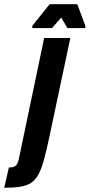

<svg xmlns="http://www.w3.org/2000/svg" viewBox="-124 -690 424 909"><path d="M-104 199 -82 103Q-63 103 -54 97.5Q-45 92 -40.5 81Q-36 70 -33 54L85 -510H209L108 -34Q95 27 83.5 68.5Q72 110 58 136Q44 162 23.5 175.5Q3 189 -28 194Q-59 199 -104 199ZM29 -557V-568L111 -670H242L280 -568V-557H195L166 -607L122 -557Z"/></svg>

Font: Saira UltraCondensed Black
Style: Italic
Weight: 900
Width: 1
Italic angle: -12°
Designer: Hector Gatti with collaboration of the Omnibus-Type team
Foundry: Omnibus-Type
Version: Version 1.101